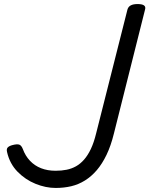

<svg xmlns="http://www.w3.org/2000/svg" viewBox="-20 -910 738 949"><path d="M255 19Q206 19 155.5 -1.5Q105 -22 66.5 -61.5Q28 -101 15 -158Q11 -174 18.5 -181.5Q26 -189 42 -193Q65 -199 75.5 -195Q86 -191 93 -173Q105 -140 128 -115.5Q151 -91 183 -78.5Q215 -66 255 -66Q284 -66 309 -71Q334 -76 355.5 -88Q377 -100 395.5 -121Q414 -142 429 -173.5Q444 -205 455 -250L610 -863Q614 -877 626.5 -883.5Q639 -890 660 -890Q682 -890 691.5 -883.5Q701 -877 697 -863L543 -250Q528 -189 506.5 -144.5Q485 -100 458.5 -69Q432 -38 400 -18Q368 2 332 10.5Q296 19 255 19Z"/></svg>

Font: Playwrite IS
Style: Regular
Weight: 400
Designer: Veronika Burian, José Scaglione
Foundry: TypeTogether
Version: Version 1.002